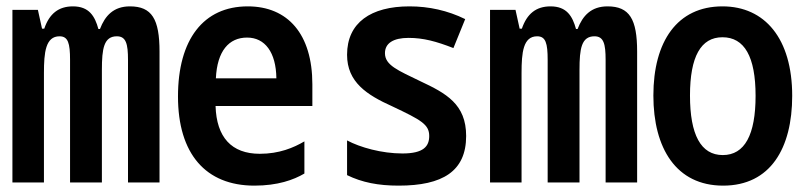

<svg xmlns="http://www.w3.org/2000/svg" viewBox="-20 -573 2540 603"><path d="M19 0H118V-344C118 -408 123 -459 167 -459C194 -459 200 -437 200 -385V0H300V-354C300 -420 306 -459 347 -459C376 -459 382 -435 382 -385V0H481V-411C481 -513 457 -553 388 -553C337 -553 310 -524 294 -482H289C278 -522 260 -553 209 -553C164 -553 135 -530 119 -483H112L99 -542H19Z M779 10C852 10 902 -8 936 -28V-129C902 -109 857 -90 796 -90C707 -90 660 -142 657 -240H961V-308C961 -466 884 -553 758 -553C619 -553 539 -449 539 -270C539 -90 626 10 779 10ZM848 -327H658C662 -413 699 -455 756 -455C812 -455 847 -409 848 -327Z M1232 10C1370 10 1444 -35 1444 -146C1444 -246 1381 -280 1300 -318C1230 -352 1189 -368 1189 -406C1189 -437 1215 -454 1263 -454C1310 -454 1350 -443 1404 -422L1441 -513C1386 -540 1327 -553 1266 -553C1145 -553 1070 -502 1070 -401C1070 -315 1132 -275 1212 -239C1303 -196 1328 -182 1328 -146C1328 -114 1311 -91 1244 -91C1179 -91 1111 -110 1070 -132V-23C1117 0 1168 10 1232 10Z M1519 0H1618V-344C1618 -408 1623 -459 1667 -459C1694 -459 1700 -437 1700 -385V0H1800V-354C1800 -420 1806 -459 1847 -459C1876 -459 1882 -435 1882 -385V0H1981V-411C1981 -513 1957 -553 1888 -553C1837 -553 1810 -524 1794 -482H1789C1778 -522 1760 -553 1709 -553C1664 -553 1635 -530 1619 -483H1612L1599 -542H1519Z M2251 10C2400 10 2468 -108 2468 -272C2468 -452 2382 -553 2249 -553C2107 -553 2032 -443 2032 -273C2032 -107 2104 10 2251 10ZM2250 -86C2181 -86 2147 -150 2147 -273C2147 -395 2181 -456 2249 -456C2318 -456 2353 -395 2353 -272C2353 -150 2319 -86 2250 -86Z"/></svg>

Font: Noto Sans Mono ExtraCondensed SemiBold
Style: Regular
Weight: 600
Width: 2
Designer: Monotype Design Team
Foundry: Monotype Imaging Inc.
Version: Version 2.014